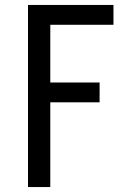

<svg xmlns="http://www.w3.org/2000/svg" viewBox="-20 -755 540 775"><path d="M93 0V-735H438V-655H183V-422H382V-342H183V0Z"/></svg>

Font: Iosevka Bendy Medium
Style: Regular
Weight: 500
Monospace: yes
Designer: Belleve Invis
Foundry: Belleve Invis
Version: Version 30.1.2